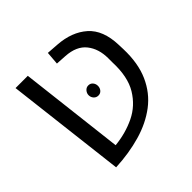

<svg xmlns="http://www.w3.org/2000/svg" viewBox="-150 -704 853 853"><g transform="rotate(-45 276.5 -277.0)"><path d="M116 10 49 -555H126L184 -61Q253 -68 311 -96Q369 -124 403.5 -181Q438 -238 434 -332V-357Q434 -417 403 -456Q372 -495 306 -499L256 -502L261 -564L317 -560Q402 -554 454 -508Q506 -462 509 -367L510 -339Q513 -248 484 -183Q455 -118 401 -77Q347 -36 274 -15Q201 6 116 10ZM286 -335Q299 -335 307 -325.5Q315 -316 315 -303Q315 -290 307 -280.5Q299 -271 286 -271Q273 -271 264.5 -280.5Q256 -290 256 -303Q256 -315 264.5 -325Q273 -335 286 -335Z"/></g></svg>

Font: Assistant
Style: Regular
Weight: 400
Designer: Hebrew By Ben Nathan, Latin by Paul Hunt
Version: Version 3.000